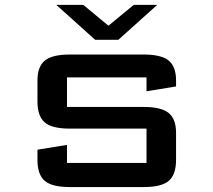

<svg xmlns="http://www.w3.org/2000/svg" viewBox="-20 -758 865 778"><path d="M317.4 -738.3 419.4 -653.8 522 -738.3H617.2L459.5 -596.7H365.7L208 -738.3ZM131.8 -432.1Q131.8 -487.8 161.6 -512.5Q191.4 -537.1 263.7 -537.1H561.5Q633.8 -537.1 663.6 -512.5Q693.4 -487.8 693.4 -432.1V-407.7L573.7 -388.2V-444.3H251.5V-324.7H561.5Q633.8 -324.7 663.6 -300Q693.4 -275.4 693.4 -219.7V-109.9Q693.4 -50.8 664.1 -25.4Q634.8 0 561.5 0H263.7Q190.4 0 161.1 -25.4Q131.8 -50.8 131.8 -109.9V-151.4L251.5 -170.9V-97.7H573.7V-236.8H263.7Q190.4 -236.8 161.1 -262.2Q131.8 -287.6 131.8 -346.7Z"/></svg>

Font: Squarish Sans CT
Style: RegularSC
Weight: 400
Version: Version 0.9